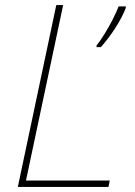

<svg xmlns="http://www.w3.org/2000/svg" viewBox="-20 -734 531 754"><path d="M50 0 201 -714H228L82 -25H411L406 0ZM359 -555Q372 -571 389.5 -599Q407 -627 422.5 -657.5Q438 -688 446 -709H474V-703Q460 -666 432.5 -623.5Q405 -581 376 -549H359Z"/></svg>

Font: Noto Sans Thin
Style: Italic
Weight: 100
Italic angle: -12°
Designer: Monotype Design Team
Foundry: Monotype Imaging Inc.
Version: Version 2.013; ttfautohint (v1.8.4.7-5d5b)